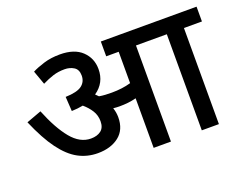

<svg xmlns="http://www.w3.org/2000/svg" viewBox="-101 -822 1275 1012"><g transform="rotate(-20 536.0 -316.0)"><path d="M485 -216Q485 -146 439 -110Q393 -74 320 -74Q261 -74 211 -101Q161 -128 115.5 -189.5Q70 -251 26 -354L110 -385Q153 -278 202 -218.5Q251 -159 312 -159Q347 -159 368.5 -175.5Q390 -192 390 -228Q390 -261 373.5 -287.5Q357 -314 330 -337Q300 -331 266 -330L261 -411Q326 -413 352.5 -433Q379 -453 379 -488Q379 -522 356.5 -536Q334 -550 305 -550Q269 -550 239.5 -540.5Q210 -531 178 -515L150 -593Q177 -607 217.5 -619.5Q258 -632 308 -632Q389 -632 431.5 -591.5Q474 -551 474 -490Q474 -413 411 -370Q419 -362 427 -354Q444 -351 461.5 -350Q479 -349 498 -349Q557 -349 605 -363V-539H535V-622H1072V-539H971V0H875V-539H702V0H605V-278Q582 -272 559 -269.5Q536 -267 511 -267Q496 -267 476 -269Q485 -243 485 -216Z"/></g></svg>

Font: Noto Sans Medium
Style: Regular
Weight: 500
Designer: Monotype Design Team
Foundry: Monotype Imaging Inc.
Version: Version 2.007